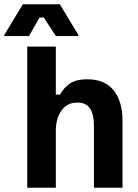

<svg xmlns="http://www.w3.org/2000/svg" viewBox="-67 -887 653 907"><path d="M196.7 0H61.7V-666.7H196.7V-440H216.7Q233.3 -471.7 262.9 -492.1Q292.5 -512.5 345 -512.5Q428.3 -512.5 470 -460Q511.7 -407.5 511.7 -317.5V0H376.7V-295Q376.7 -346.7 358.3 -374.6Q340 -402.5 298.3 -402.5Q250 -402.5 223.3 -364.6Q196.7 -326.7 196.7 -270ZM70 -716.7H-46.7V-721.7L40.8 -866.7H215.8L303.3 -721.7V-716.7H196.7L140 -804.2H120Z"/></svg>

Font: Familjen Grotesk Variable
Style: Regular
Weight: 400
Designer: Anders Wikstroem, Jonas Baeckman, Matilda Gysing, Kristian Moeller
Foundry: Familjen STHLM AB
Version: Version 2.000